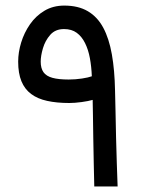

<svg xmlns="http://www.w3.org/2000/svg" viewBox="-20 -671 522 691"><path d="M227.1 -384.8Q190.9 -384.8 168.7 -390.9Q146.5 -397 136.5 -411.1Q126.5 -425.3 126.5 -449.2Q126.5 -469.7 134.5 -497.3Q142.6 -524.9 160.9 -545.7Q179.2 -566.4 210.4 -566.4Q237.8 -566.4 256.1 -553Q274.4 -539.6 286.1 -515.9Q297.9 -492.2 303.5 -461.7Q309.1 -431.2 310.5 -396.5Q298.8 -392.1 275.1 -388.4Q251.5 -384.8 227.1 -384.8ZM229.5 -300.3Q249 -300.3 273.9 -303.7Q298.8 -307.1 313.5 -311.5Q314 -293.5 314.5 -256.8Q314.9 -220.2 315.7 -174.8Q316.4 -129.4 317.4 -83.5Q318.4 -37.6 319.3 0H403.3Q401.9 -36.6 400.4 -82.5Q398.9 -128.4 397.7 -176.3Q396.5 -224.1 395.8 -268.1Q395 -312 394 -345.7Q392.6 -418.5 382.6 -475.3Q372.6 -532.2 351.6 -571.3Q330.6 -610.4 296.1 -630.6Q261.7 -650.9 211.4 -650.9Q170.9 -650.9 139.9 -632.3Q108.9 -613.8 87.9 -583.5Q66.9 -553.2 56.2 -518.1Q45.4 -482.9 45.4 -449.2Q45.4 -407.2 57.1 -378.7Q68.8 -350.1 92 -332.8Q115.2 -315.4 149.7 -307.9Q184.1 -300.3 229.5 -300.3Z"/></svg>

Font: Vazirmatn NL
Style: Regular
Weight: 400
Designer: Saber Rastikerdar
Foundry: Saber Rastikerdar
Version: Version 33.003